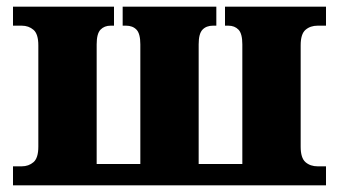

<svg xmlns="http://www.w3.org/2000/svg" viewBox="-20 -556 1017 576"><path d="M19 0V-57H45Q66 -57 80.5 -69.5Q95 -82 95 -116V-420Q95 -454 80.5 -466.5Q66 -479 45 -479H19V-536H322V-479H312Q293 -479 281.5 -467Q270 -455 270 -423V-64H401V-423Q401 -455 389.5 -467Q378 -479 358 -479H348V-536H629V-479H619Q599 -479 587.5 -467Q576 -455 576 -423V-64H707V-423Q707 -455 695.5 -467Q684 -479 665 -479H655V-536H958V-479H933Q911 -479 896.5 -466.5Q882 -454 882 -420V-116Q882 -82 896.5 -69.5Q911 -57 933 -57H958V0Z"/></svg>

Font: Noto Serif ExtraBold
Style: Regular
Weight: 800
Designer: Monotype Design Team
Foundry: Monotype Imaging Inc.
Version: Version 2.014